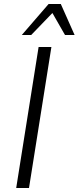

<svg xmlns="http://www.w3.org/2000/svg" viewBox="-20 -940 393 960"><path d="M61 0 173 -705H237L125 0ZM89 -765 223 -920H284L353 -765H305L242 -875L136 -765Z"/></svg>

Font: Nunito Sans 7pt Condensed Light
Style: Italic
Weight: 300
Width: 3
Italic angle: -9°
Designer: Vernon Adams
Foundry: Vernon Adams
Version: Version 3.101;gftools[0.9.27]